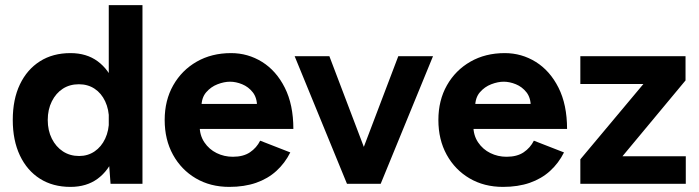

<svg xmlns="http://www.w3.org/2000/svg" viewBox="-20 -720 2738 752"><path d="M413 0 406 -93V-700H538V0ZM256 12Q187 12 136.5 -20Q86 -52 58 -111Q30 -170 30 -250Q30 -331 58 -389.5Q86 -448 136.5 -480Q187 -512 256 -512Q319 -512 362.5 -480Q406 -448 429 -389.5Q452 -331 452 -250Q452 -170 429 -111Q406 -52 362.5 -20Q319 12 256 12ZM290 -109Q324 -109 350.5 -127Q377 -145 392 -177Q407 -209 407 -250Q407 -291 392 -323Q377 -355 350.5 -372.5Q324 -390 289 -390Q253 -390 226 -372.5Q199 -355 183 -323Q167 -291 167 -250Q167 -209 183 -177Q199 -145 226.5 -127Q254 -109 290 -109Z M878 12Q804 12 747 -21.5Q690 -55 657.5 -114Q625 -173 625 -250Q625 -327 658.5 -386Q692 -445 750.5 -478.5Q809 -512 885 -512Q951 -512 1006.5 -477.5Q1062 -443 1095.5 -376.5Q1129 -310 1129 -215H750L762 -227Q762 -190 780.5 -162.5Q799 -135 828.5 -120.5Q858 -106 892 -106Q933 -106 959 -123.5Q985 -141 999 -169L1117 -123Q1096 -81 1062.5 -50.5Q1029 -20 983 -4Q937 12 878 12ZM769 -301 757 -313H998L987 -301Q987 -337 970 -358.5Q953 -380 928.5 -390Q904 -400 881 -400Q858 -400 832 -390Q806 -380 787.5 -358.5Q769 -337 769 -301Z M1350 0 1540 -500H1676L1471 0ZM1339 0 1134 -500H1270L1460 0Z M1950 12Q1876 12 1819 -21.5Q1762 -55 1729.5 -114Q1697 -173 1697 -250Q1697 -327 1730.5 -386Q1764 -445 1822.5 -478.5Q1881 -512 1957 -512Q2023 -512 2078.5 -477.5Q2134 -443 2167.5 -376.5Q2201 -310 2201 -215H1822L1834 -227Q1834 -190 1852.5 -162.5Q1871 -135 1900.5 -120.5Q1930 -106 1964 -106Q2005 -106 2031 -123.5Q2057 -141 2071 -169L2189 -123Q2168 -81 2134.5 -50.5Q2101 -20 2055 -4Q2009 12 1950 12ZM1841 -301 1829 -313H2070L2059 -301Q2059 -337 2042 -358.5Q2025 -380 2000.5 -390Q1976 -400 1953 -400Q1930 -400 1904 -390Q1878 -380 1859.5 -358.5Q1841 -337 1841 -301Z M2253 0V-96L2500 -391H2253V-500H2665V-405L2418 -108H2666V0Z"/></svg>

Font: Figtree
Style: Bold
Weight: 700
Designer: Erik Kennedy
Foundry: Erik Kennedy
Version: Version 2.001;gftools[0.9.30]